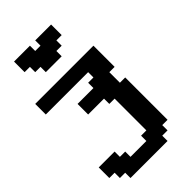

<svg xmlns="http://www.w3.org/2000/svg" viewBox="-396 -1364 1603 1603"><g transform="rotate(-45 406.0 -562.5)"><path d="M125 125H562.5V62.5H625V0H687.5V-500H625V-625H687.5V-875H0V-750H500V-687.5H437.5V-625H250V-500H437.5V-437.5H500V-62.5H437.5V0H250V-62.5H187.5V-125H0V0H62.5V62.5H125ZM250 -1000H437.5V-1062.5H500V-1125H562.5V-1250H375V-1187.5H312.5V-1250H125V-1125H187.5V-1062.5H250Z"/></g></svg>

Font: Faithful 32x
Style: Semibold
Weight: 400
Foundry: Faithful Resource Pack
Version: Version 1.0; January 27, 2023